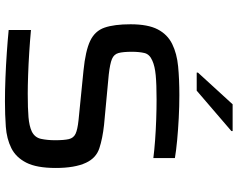

<svg xmlns="http://www.w3.org/2000/svg" viewBox="-112 -839 959 775"><g transform="rotate(90 367.5 -451.5)"><path d="M389 8Q345 8 294 6Q243 4 192.5 0.5Q142 -3 101 -7V-97Q144 -93 191.5 -90Q239 -87 283 -85.5Q327 -84 358 -84Q418 -84 453 -87Q488 -90 510 -100Q535 -112 540.5 -137.5Q546 -163 546 -194Q546 -231 541.5 -250Q537 -269 520 -277Q503 -285 465 -289L265 -309Q185 -317 145 -336Q105 -355 91.5 -394Q78 -433 78 -499Q78 -569 98.5 -608.5Q119 -648 157.5 -667Q196 -686 248 -691Q300 -696 364 -696Q409 -696 456.5 -693.5Q504 -691 546.5 -687Q589 -683 618 -678V-591Q587 -595 546.5 -598Q506 -601 462.5 -602.5Q419 -604 381 -604Q320 -604 283.5 -600.5Q247 -597 225 -587Q199 -576 194 -555Q189 -534 189 -504Q189 -469 194 -450.5Q199 -432 218 -424Q237 -416 281 -411L484 -392Q539 -386 578.5 -373Q618 -360 637 -319Q658 -274 658 -197Q658 -120 636.5 -78Q615 -36 577.5 -17.5Q540 1 491.5 4.5Q443 8 389 8ZM273 -766V-771L401 -911H509V-906L346 -766Z"/></g></svg>

Font: Saira Expanded Medium
Style: Regular
Weight: 500
Width: 7
Designer: Hector Gatti with collaboration of the Omnibus-Type team
Foundry: Omnibus-Type
Version: Version 1.100; ttfautohint (v1.8.3)